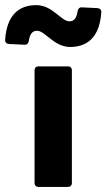

<svg xmlns="http://www.w3.org/2000/svg" viewBox="-71 -733 417 753"><path d="M74.2 -612.3C106.4 -612.3 140.6 -548.8 204.1 -548.8C276.4 -548.8 320.3 -592.8 326.2 -684.6C327.1 -694.3 321.3 -700.2 311.5 -701.2L251 -704.1C241.2 -705.1 235.4 -699.2 233.4 -689.5C229.5 -661.1 218.8 -649.4 201.2 -649.4C168.9 -649.4 134.8 -712.9 71.3 -712.9C-1 -712.9 -44.9 -668.9 -50.8 -577.1C-51.8 -567.4 -45.9 -561.5 -36.1 -560.5L24.4 -557.6C34.2 -556.6 40 -562.5 42 -572.3C45.9 -600.6 56.6 -612.3 74.2 -612.3ZM64.5 -457V-15.6C64.5 -5.9 70.3 0 80.1 0H195.3C205.1 0 210.9 -5.9 210.9 -15.6V-457C210.9 -466.8 205.1 -472.7 195.3 -472.7H80.1C70.3 -472.7 64.5 -466.8 64.5 -457Z"/></svg>

Font: Ed Sans Neue
Style: Bold
Weight: 700
Designer: Stephen Hutchings
Version: Version 1.004;PS 001.004;hotconv 1.0.88;makeotf.lib2.5.64775